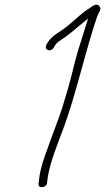

<svg xmlns="http://www.w3.org/2000/svg" viewBox="-20 -744 447 816"><path d="M177 -554C175 -549 174 -544 175 -540C178 -528 199 -526 208 -541L216 -554C219 -559 225 -565 236 -572C271 -594 294 -616 326 -642L352 -663L354 -664C352 -658 351 -652 348 -645C337 -609 325 -572 312 -530C296 -477 285 -422 269 -368L244 -284C226 -230 203 -173 185 -121C169 -78 152 -31 147 12L144 36C139 59 180 55 180 32L183 9C195 -63 225 -131 249 -197C304 -344 342 -526 394 -677C400 -694 414 -703 402 -718C390 -733 372 -717 359 -708C326 -688 309 -668 277 -642C254 -622 247 -619 221 -601C204 -590 193 -578 185 -567Z"/></svg>

Font: Stray Cat
Style: SuExtObl
Weight: 400
Version: Version 1.0